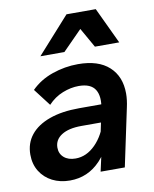

<svg xmlns="http://www.w3.org/2000/svg" viewBox="-86 -826 728 908"><g transform="rotate(-10 277.5 -372.5)"><path d="M325.9 0 348.6 -102.8 343.8 -113.4 380.5 -288.8Q393.3 -350.2 372.6 -383.6Q351.8 -417.1 294 -417.1Q255.9 -417.1 216.3 -401.4Q176.7 -385.7 145.9 -352.8L82.6 -435.5Q123.9 -477.3 184.4 -498.4Q245 -519.5 308.6 -519.5Q405.7 -519.5 457.2 -472.4Q508.8 -425.4 508.8 -343.3Q508.8 -328.4 506.8 -311.6Q504.8 -294.8 501.1 -278.5L442.1 0ZM277.7 -313.2H393.9L379.8 -228.8H274.2Q212.8 -228.8 178.6 -207.1Q144.3 -185.3 144.3 -147.1Q144.3 -118 164.9 -100Q185.5 -81.9 220.9 -81.9Q273.2 -81.9 316.2 -125.1Q359.3 -168.3 379.8 -241.7L406.7 -223.5Q383.4 -111.2 323.3 -47.6Q263.2 16 176.8 16Q129.4 16 92.3 -3Q55.2 -22 33.8 -56.6Q12.5 -91.2 12.5 -136.8Q12.5 -191.3 44 -230.8Q75.4 -270.2 135.1 -291.7Q194.8 -313.2 277.7 -313.2ZM140.1 -587 296.2 -761H436.7L518.8 -587H402L312.5 -745H411.3L255.4 -587Z"/></g></svg>

Font: Wix Madefor Text
Style: Italic
Weight: 400
Italic angle: -12°
Designer: Dalton Maag Ltd
Foundry: Dalton Maag Ltd
Version: Version 3.100